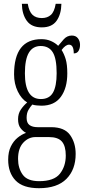

<svg xmlns="http://www.w3.org/2000/svg" viewBox="-20 -750 452 1010"><path d="M185 240Q101 240 62 199.5Q23 159 23 90Q23 49 37 20.5Q51 -8 72.5 -25.5Q94 -43 117 -51Q101 -59 88 -76Q75 -93 75 -123Q75 -152 89.5 -173.5Q104 -195 123 -211Q93 -229 73.5 -269Q54 -309 54 -359Q54 -544 198 -544Q226 -544 248.5 -534Q271 -524 286 -509Q298 -524 315.5 -543.5Q333 -563 358 -563Q379 -563 390 -548.5Q401 -534 401 -514Q401 -495 393 -482Q385 -469 368 -469Q368 -515 343 -515Q325 -515 304 -487Q317 -467 325.5 -439Q334 -411 334 -364Q334 -287 300 -240.5Q266 -194 198 -194Q187 -194 172.5 -195.5Q158 -197 150 -200Q139 -188 129.5 -171.5Q120 -155 120 -130Q120 -103 135.5 -92Q151 -81 178 -81H249Q319 -81 348.5 -40Q378 1 378 60Q378 142 329.5 191Q281 240 185 240ZM195 -229Q239 -229 258.5 -262.5Q278 -296 278 -365Q278 -442 257.5 -475Q237 -508 194 -508Q153 -508 132 -473Q111 -438 111 -364Q111 -229 195 -229ZM186 203Q264 203 295 164Q326 125 326 68Q326 18 305.5 -5.5Q285 -29 237 -29H167Q130 -29 102.5 0.5Q75 30 75 86Q75 135 99.5 169Q124 203 186 203ZM200 -606Q146 -606 121 -640.5Q96 -675 95 -730H126Q133 -689 151 -672Q169 -655 200 -655Q229 -655 247.5 -671.5Q266 -688 273 -730H303Q302 -675 277.5 -640.5Q253 -606 200 -606Z"/></svg>

Font: Noto Serif Tamil ExtraCondensed Light
Style: Regular
Weight: 300
Width: 2
Designer: Indian Type Foundry, Tom Grace, and the Monotype Design Team
Foundry: Monotype Imaging Inc.
Version: Version 2.004; ttfautohint (v1.8.4.7-5d5b)